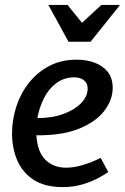

<svg xmlns="http://www.w3.org/2000/svg" viewBox="-20 -749 509 782"><path d="M293 -506Q331 -506 364.5 -494Q398 -482 418.5 -456.5Q439 -431 439 -391Q439 -343 405.5 -298.5Q372 -254 303.5 -225.5Q235 -197 128 -198Q133 -129 165.5 -97.5Q198 -66 250 -66Q280 -66 316 -76.5Q352 -87 390 -106L421 -48Q408 -39 381.5 -24.5Q355 -10 317.5 1.5Q280 13 236 13Q162 13 116.5 -17Q71 -47 50 -96.5Q29 -146 29 -206Q29 -260 46 -313.5Q63 -367 97 -410.5Q131 -454 180 -480Q229 -506 293 -506ZM283 -434Q241 -434 209.5 -410.5Q178 -387 159 -349Q140 -311 132 -268Q191 -268 237 -284.5Q283 -301 310 -328.5Q337 -356 337 -389Q337 -410 322 -422Q307 -434 283 -434ZM314 -656 393 -729H469L349 -579H259L177 -729H255Z"/></svg>

Font: Rosario SemiBold
Style: Italic
Weight: 600
Italic angle: -8.05°
Designer: Hector Gatti
Foundry: Omnibus Type
Version: Version 1.101; ttfautohint (v1.8.1.43-b0c9)